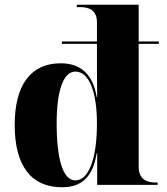

<svg xmlns="http://www.w3.org/2000/svg" viewBox="-20 -780 703 810"><path d="M242 10C325 10 372 -34 388 -134H390V0H645V-10H637C605 -10 565 -19 565 -77V-595H650V-605H565V-760H304V-750H317C352 -750 389 -740 389 -686V-605H241V-595H389V-521C389 -517 389 -440 390 -370H388C372 -469 318 -513 236 -513C111 -513 42 -423 42 -253C42 -81 111 10 242 10ZM298 -19C245 -19 219 -110 219 -260C219 -394 246 -478 298 -478C356 -478 389 -392 389 -259C389 -110 354 -19 298 -19Z"/></svg>

Font: Noto Serif Display ExtraBold
Style: Regular
Weight: 800
Designer: Monotype Design Team
Foundry: Monotype Imaging Inc.
Version: Version 2.009